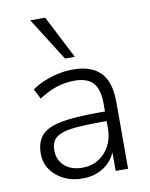

<svg xmlns="http://www.w3.org/2000/svg" viewBox="-85 -814 692 884"><g transform="rotate(-10 261.0 -371.5)"><path d="M230 8Q181 8 142.5 -11Q104 -30 81.5 -63Q59 -96 59 -137Q59 -191 86 -222Q113 -253 177 -265.5Q241 -278 353 -278H396V-233H354Q287 -233 241.5 -229Q196 -225 170 -214.5Q144 -204 133.5 -186Q123 -168 123 -142Q123 -97 154 -69Q185 -41 238 -41Q281 -41 313.5 -61.5Q346 -82 365 -118Q384 -154 384 -200V-314Q384 -381 357 -411.5Q330 -442 271 -442Q227 -442 186.5 -429Q146 -416 103 -388L79 -435Q105 -453 136.5 -466Q168 -479 202.5 -486.5Q237 -494 270 -494Q329 -494 367.5 -474Q406 -454 424.5 -414Q443 -374 443 -311V0H385V-117H395Q386 -78 363 -50Q340 -22 306 -7Q272 8 230 8ZM245 -550 118 -751H188L291 -550Z"/></g></svg>

Font: Nunito Sans 12pt Light
Style: Regular
Weight: 300
Designer: Vernon Adams
Foundry: Vernon Adams
Version: Version 3.101;gftools[0.9.27]